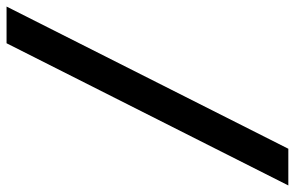

<svg xmlns="http://www.w3.org/2000/svg" viewBox="-255 -643 900 586"><g transform="rotate(90 195.0 -350.0)"><path d="M468 -780 34 80H-78L356 -780Z"/></g></svg>

Font: Nacelle Bold
Style: Italic
Weight: 700
Italic angle: -12°
Designer: Sora Sagano
Foundry: Sora Sagano
Version: Version 1.000;FEAKit 1.0